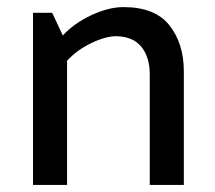

<svg xmlns="http://www.w3.org/2000/svg" viewBox="-20 -521 606 541"><path d="M157 -421Q188 -455 237 -478Q286 -501 328 -501Q417 -501 457.5 -449.5Q498 -398 498 -320V0H402V-311Q402 -360 378.5 -389Q355 -418 308 -419Q278 -419 238 -400Q198 -381 169 -350V0H73V-485H127Z"/></svg>

Font: Palanquin Medium
Style: Regular
Weight: 500
Designer: Pria Ravichandran
Version: Version 1.0.4